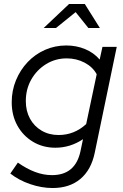

<svg xmlns="http://www.w3.org/2000/svg" viewBox="-20 -737 620 967"><path d="M245 210Q190 210 132.5 190.5Q75 171 32 137L70 82Q114 113 156.5 129Q199 145 242 145Q359 145 385 26L398 -36Q334 7 259 7Q196 7 146 -23Q96 -53 67.5 -104.5Q39 -156 39 -222Q39 -281 60.5 -333Q82 -385 119.5 -424.5Q157 -464 207 -486Q257 -508 314 -508Q364 -508 408 -490Q452 -472 482 -437L496 -501H568L457 33Q439 119 384.5 164.5Q330 210 245 210ZM275 -57Q354 -57 414 -112L467 -363Q447 -400 406 -421.5Q365 -443 316 -443Q259 -443 212 -414Q165 -385 137.5 -336.5Q110 -288 110 -228Q110 -178 131 -139.5Q152 -101 189.5 -79Q227 -57 275 -57ZM200 -596 328 -717H407L483 -596H425L361 -676L262 -596Z"/></svg>

Font: Red Hat Display
Style: Italic
Weight: 300
Italic angle: -12°
Designer: Pentagram, MCKL
Foundry: Pentagram, MCKL
Version: Version 1.023